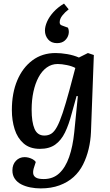

<svg xmlns="http://www.w3.org/2000/svg" viewBox="-20 -818 610 1068"><path d="M413 -283 406 -284 379 -187Q363 -125 341.5 -81Q320 -37 287 -13.5Q254 10 202 10Q146 10 111.5 -20Q77 -50 61.5 -99Q46 -148 46 -206Q46 -300 76 -371Q106 -442 160.5 -482.5Q215 -523 289 -523Q319 -523 354 -517Q389 -511 419 -498L469 -523L502 -512L486 -83Q484 -35 473 11Q462 57 442 97Q422 137 389.5 166.5Q357 196 311 213Q265 230 206 230Q177 230 149 224.5Q121 219 98.5 207.5Q76 196 62.5 176.5Q49 157 49 130Q49 97 68.5 76.5Q88 56 117 56Q128 56 139.5 59Q151 62 162 68Q173 74 179 83L170 111Q163 131 164.5 146Q166 161 179.5 169.5Q193 178 223 178Q275 178 309.5 146Q344 114 364.5 55.5Q385 -3 393 -82ZM227 -64Q249 -64 265.5 -74.5Q282 -85 297 -112.5Q312 -140 328.5 -189.5Q345 -239 366 -316L399 -440Q381 -450 352 -456Q323 -462 301 -462Q267 -462 240 -442.5Q213 -423 194.5 -388.5Q176 -354 166 -308Q156 -262 156 -208Q156 -139 172 -101.5Q188 -64 227 -64ZM336 -798 362 -766Q342 -751 327 -732Q312 -713 312 -694Q312 -687 315 -682.5Q318 -678 328 -675L358 -664Q366 -646 361 -626Q356 -606 340 -592Q324 -578 297 -578Q265 -578 247.5 -599Q230 -620 230 -648Q230 -671 242 -698Q254 -725 277.5 -751Q301 -777 336 -798Z"/></svg>

Font: Literata 18pt Medium
Style: Italic
Weight: 500
Italic angle: -2°
Designer: Latin by Veronika Burian and Jose Scaglione. Greek by Irene Vlachou. Cyrillic by Vera Evstafieva
Foundry: TypeTogether
Version: Version 3.103;gftools[0.9.29]